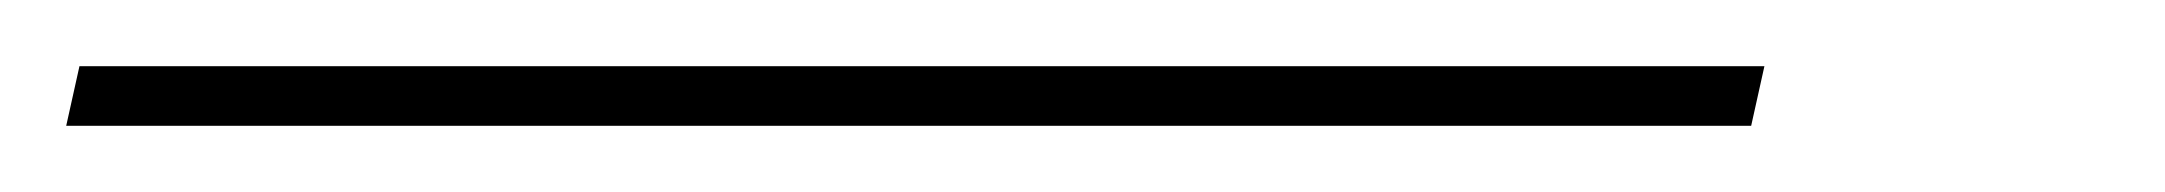

<svg xmlns="http://www.w3.org/2000/svg" viewBox="-75 103 654 58"><path d="M454 141H-55L-51 123H458Z"/></svg>

Font: IBM Plex Sans Thin
Style: Italic
Weight: 250
Italic angle: -11.31°
Designer: Mike Abbink, Paul van der Laan, Pieter van Rosmalen
Foundry: Bold Monday
Version: Version 3.201